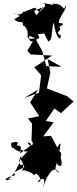

<svg xmlns="http://www.w3.org/2000/svg" viewBox="-20 -876 512 1281"><path d="M184 -513 327 -505 209 -427 252 -377 254 -368 240 -257 141 -222 234 -278 181 -193 242 -101 167 -86 194 -50 190 60C218 97 172 107 164 73C213 86 172 104 114 147C127 92 120 88 54 101C70 121 88 119 100 74C34 61 40 106 109 136C142 105 113 142 165 133L117 183L143 239L71 275C98 309 60 282 14 322C63 334 63 308 27 328C76 290 110 225 123 159C76 236 154 248 138 186C130 289 125 265 141 260C241 285 187 309 211 290C224 259 280 350 228 334C306 281 263 372 265 385C279 327 334 204 375 279C316 238 387 239 338 172C369 257 408 246 384 173C402 127 353 131 379 128C378 107 398 48 362 108L321 30L268 34L338 -60L286 -69L343 -152L387 -121L461 -190L472 -197L428 -234L293 -286L316 -393L298 -482L391 -430L289 -435L262 -535L223 -605L232 -657L162 -536ZM275 -830C227 -800 258 -782 220 -816C224 -835 193 -817 131 -793C160 -824 118 -749 66 -793C136 -752 120 -786 75 -745C120 -712 136 -748 133 -706C172 -696 169 -616 158 -636C189 -609 169 -575 241 -625C185 -616 164 -611 177 -635C197 -632 267 -591 232 -648C298 -651 259 -669 303 -599C338 -614 319 -695 340 -724C343 -660 383 -583 386 -638C336 -672 398 -658 376 -694C377 -705 434 -717 374 -723C359 -743 436 -827 417 -839C402 -785 413 -857 330 -851C338 -835 368 -840 266 -856C319 -837 220 -795 207 -752C242 -786 166 -762 244 -721L208 -803L234 -815Z"/></svg>

Font: Hussar Lance
Style: Regular
Weight: 700
Foundry: Cannot Into Space Fonts, PlusOne Fonts
Version: Version 2.27